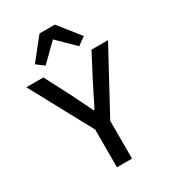

<svg xmlns="http://www.w3.org/2000/svg" viewBox="-223 -1056 1045 1170"><g transform="rotate(-30 300.0 -471.0)"><path d="M353 0V-265.3L587.4 -698.2H470.9L379.6 -522.7L303.6 -371.1H298.3L223.7 -522.7L132.5 -698.2H12.8L247.2 -265.3V0ZM127.8 -793.7 180.4 -753.6 298.7 -870 416.9 -753.6 471.9 -793.7 354 -942.1H246.1Z"/></g></svg>

Font: Margiela Mono Medium
Style: Regular
Weight: 500
Designer: Mike Abbink, Paul van der Laan, Pieter van Rosmalen
Foundry: Bold Monday
Version: Version 2.003 2021